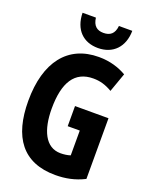

<svg xmlns="http://www.w3.org/2000/svg" viewBox="-171 -1023 873 1121"><g transform="rotate(20 265.0 -462.5)"><path d="M296 -772C389 -772 450 -834 451 -935H368C363 -885 337 -866 296 -866C256 -866 231 -886 225 -935H142C144 -829 206 -772 296 -772ZM316 10C377 10 436 -1 495 -31V-408H287V-283H362V-129C345 -123 322 -120 301 -120C206 -120 164 -217 164 -348C164 -511 218 -596 333 -596C375 -596 410 -586 451 -562L493 -680C448 -706 392 -725 321 -725C129 -725 20 -586 20 -344C20 -119 113 10 316 10Z"/></g></svg>

Font: Noto Sans Mono Condensed ExtraBold
Style: Regular
Weight: 800
Width: 3
Designer: Monotype Design Team
Foundry: Monotype Imaging Inc.
Version: Version 2.014